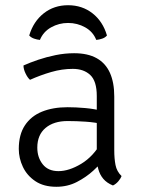

<svg xmlns="http://www.w3.org/2000/svg" viewBox="-20 -704 543 736"><path d="M52 -133Q52 -188 75.5 -223.5Q99 -259 141 -276Q183 -293 239 -293Q270.5 -293 306.8 -289.8Q343 -286.5 375 -278V-228Q345 -235 309.2 -237.5Q273.5 -240 239 -240Q186 -240 154.5 -213.5Q123 -187 123 -138Q123 -100.5 143.8 -74.2Q164.5 -48 204 -48Q244.5 -48 291.2 -76Q338 -104 370 -161L382 -95Q365 -75 337.8 -50Q310.5 -25 274.8 -6.5Q239 12 196 12Q147.5 12 115.5 -9.5Q83.5 -31 67.8 -64.2Q52 -97.5 52 -133ZM446 -29Q442.5 -19.5 433.5 -9Q424.5 1.5 413 7Q389.5 -2.5 376 -18.5Q362.5 -34.5 356.8 -55.8Q351 -77 351 -103V-336Q351 -393 326 -416.5Q301 -440 259 -440Q218 -440 176.5 -428Q135 -416 95 -398Q85.5 -406.5 77.8 -422.8Q70 -439 70 -453Q94.5 -464 126.2 -474.8Q158 -485.5 193.5 -492.8Q229 -500 264 -500Q316.5 -500 350.8 -480.8Q385 -461.5 401.5 -424.5Q418 -387.5 418 -334V-128Q418 -96 422.8 -71.5Q427.5 -47 446 -29ZM390 -568Q383.5 -560 372 -556Q360.5 -552 349 -551Q336.5 -582.5 306.5 -599.2Q276.5 -616 241 -616Q206 -616 176 -599.2Q146 -582.5 133 -551Q122 -552 110.5 -556Q99 -560 92 -568Q108 -621.5 147.5 -652.8Q187 -684 241 -684Q295 -684 334.8 -652.8Q374.5 -621.5 390 -568Z"/></svg>

Font: Signika Negative Light Light
Style: Regular
Weight: 300
Version: Version 2.001